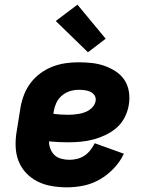

<svg xmlns="http://www.w3.org/2000/svg" viewBox="-20 -795 640 823"><path d="M267 8Q234 8 201.5 2.5Q169 -3 141 -17Q113 -31 91.5 -54Q70 -77 59 -106Q48 -135 47 -168.5Q46 -202 52 -235L68 -335Q73 -363 83.5 -390Q94 -417 112 -440.5Q130 -464 154 -481.5Q178 -499 205.5 -509.5Q233 -520 261 -524Q289 -528 316 -528Q345 -528 373 -525Q401 -522 427 -513Q453 -504 476 -489Q499 -474 513.5 -452Q528 -430 532.5 -402Q537 -374 532 -345Q528 -319 515 -293Q502 -267 480.5 -248Q459 -229 432.5 -216.5Q406 -204 379.5 -197Q353 -190 326 -187.5Q299 -185 272 -185Q252 -185 231.5 -186Q211 -187 190 -189Q190 -172 196.5 -156Q203 -140 214.5 -129.5Q226 -119 243 -114.5Q260 -110 278 -110Q294 -110 310.5 -114Q327 -118 341.5 -127.5Q356 -137 367 -151Q378 -165 386 -181L511 -136Q495 -102 468 -73.5Q441 -45 408 -26Q375 -7 339 0.5Q303 8 267 8ZM273 -303Q284 -303 295.5 -304Q307 -305 318.5 -307Q330 -309 341.5 -313Q353 -317 363.5 -324Q374 -331 381 -341Q388 -351 390 -363Q392 -376 385 -386.5Q378 -397 366.5 -402Q355 -407 342.5 -408.5Q330 -410 317 -410Q298 -410 279 -404Q260 -398 244.5 -384.5Q229 -371 221 -353Q213 -335 210 -316L209 -307Q224 -305 240.5 -304Q257 -303 273 -303ZM357 -571 219 -705 312 -775 433 -629Z"/></svg>

Font: Iosevka Heavy Extended
Style: Italic
Weight: 900
Width: 7
Italic angle: -9°
Monospace: yes
Designer: Belleve Invis
Foundry: Belleve Invis
Version: Version 32.5.0; ttfautohint (v1.8.4)